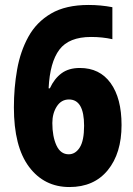

<svg xmlns="http://www.w3.org/2000/svg" viewBox="-20 -744 538 774"><path d="M260 10Q158 10 97 -71.5Q36 -153 36 -311Q36 -390 49 -463.5Q62 -537 94.5 -596Q127 -655 186 -689.5Q245 -724 337 -724Q386 -724 433 -715V-586Q393 -595 347 -595Q258 -595 219.5 -544Q181 -493 176 -388H181Q199 -427 228 -448.5Q257 -470 302 -470Q382 -470 426 -409Q470 -348 470 -240Q470 -126 414.5 -58Q359 10 260 10ZM257 -122Q284 -122 301.5 -149.5Q319 -177 319 -237Q319 -343 258 -343Q227 -343 209 -315Q191 -287 191 -248Q191 -194 207.5 -158Q224 -122 257 -122Z"/></svg>

Font: Noto Sans Devanagari Condensed ExtraBold
Style: Regular
Weight: 800
Width: 3
Designer: Jelle Bosma - Monotype Design Team
Foundry: Monotype Imaging Inc.
Version: Version 2.004; ttfautohint (v1.8.4.7-5d5b)